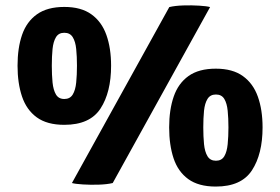

<svg xmlns="http://www.w3.org/2000/svg" viewBox="-20 -673 1030 706"><path d="M945.5 -204.5Q945.5 -106.5 906.5 -46.8Q867.5 13 773.5 13Q710 13 672.2 -14.5Q634.5 -42 618.2 -91Q602 -140 602 -204.5Q602 -269.5 618.8 -318Q635.5 -366.5 673.2 -393.5Q711 -420.5 773.5 -420.5Q835.5 -420.5 873.2 -393.2Q911 -366 928.2 -317.5Q945.5 -269 945.5 -204.5ZM727.5 -204.5Q727.5 -171 730.2 -143Q733 -115 743 -98.5Q753 -82 774 -82Q795 -82 804.8 -98.5Q814.5 -115 817.2 -143Q820 -171 820 -204.5Q820 -238.5 817.2 -265.8Q814.5 -293 804.8 -309.2Q795 -325.5 774 -325.5Q753 -325.5 743 -309.2Q733 -293 730.2 -265.8Q727.5 -238.5 727.5 -204.5ZM388.5 -431.5Q388.5 -333.5 349.5 -273.8Q310.5 -214 216.5 -214Q153 -214 115.2 -241.5Q77.5 -269 61 -318Q44.5 -367 44.5 -431.5Q44.5 -496.5 61.2 -545Q78 -593.5 116 -620.5Q154 -647.5 216.5 -647.5Q278.5 -647.5 316.2 -620.2Q354 -593 371.2 -544.5Q388.5 -496 388.5 -431.5ZM170.5 -431.5Q170.5 -397.5 173.2 -369.8Q176 -342 185.8 -325.5Q195.5 -309 216.5 -309Q237.5 -309 247.5 -325.5Q257.5 -342 260.2 -369.8Q263 -397.5 263 -431.5Q263 -465.5 260.2 -492.8Q257.5 -520 247.5 -536.2Q237.5 -552.5 216.5 -552.5Q195.5 -552.5 185.8 -536.2Q176 -520 173.2 -492.8Q170.5 -465.5 170.5 -431.5ZM602.5 -647Q623.5 -652 654 -653Q684.5 -654 712.5 -652.2Q740.5 -650.5 752.5 -647L394.5 0Q374 5 343.2 6Q312.5 7 284.8 5.2Q257 3.5 244.5 0Z"/></svg>

Font: Signika
Style: Bold
Weight: 700
Designer: Anna Giedry
Foundry: Anna Giedry
Version: Version 2.001